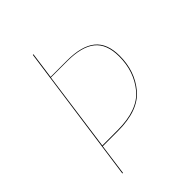

<svg xmlns="http://www.w3.org/2000/svg" viewBox="-196 -783 887 887"><g transform="rotate(-45 247.0 -340.0)"><path d="M456 -393Q456 -293 397.5 -223Q339 -153 205 -153H105L84 0H80L175 -680H179L161 -550H268Q363 -550 409.5 -512.5Q456 -475 456 -393ZM452 -393Q452 -474 406.5 -510.5Q361 -547 267 -547H160L106 -157H206Q339 -157 395.5 -226Q452 -295 452 -393Z"/></g></svg>

Font: Fira Sans Condensed Four
Style: Italic
Weight: 100
Width: 3
Italic angle: -8°
Designer: bBox Type GmbH & Carrois Corporate GbR & Edenspiekermann AG
Foundry: bBox Type GmbH & Carrois Corporate GbR & Edenspiekermann AG
Version: Version 4.301